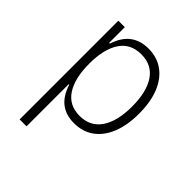

<svg xmlns="http://www.w3.org/2000/svg" viewBox="-189 -622 924 924"><g transform="rotate(45 273.5 -160.0)"><path d="M93 180V-492H137V-385H142Q161 -444 198.5 -472Q236 -500 290 -500Q349 -500 391.5 -469.5Q434 -439 457 -382.5Q480 -326 480 -246Q480 -167 457 -110Q434 -53 391.5 -22.5Q349 8 290 8Q236 8 199.5 -19.5Q163 -47 144 -106H140V180ZM285 -36Q357 -36 394.5 -91.5Q432 -147 432 -247Q432 -346 395 -401Q358 -456 286 -456Q213 -456 176.5 -401Q140 -346 140 -247Q140 -147 176.5 -91.5Q213 -36 285 -36Z"/></g></svg>

Font: Nunito Sans 7pt Condensed ExtraLight
Style: Regular
Weight: 250
Width: 3
Designer: Vernon Adams
Foundry: Vernon Adams
Version: Version 3.101;gftools[0.9.27]